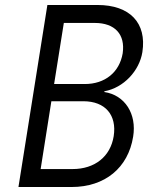

<svg xmlns="http://www.w3.org/2000/svg" viewBox="-20 -750 640 770"><path d="M54 0H267C401 0 494 -77 514 -202C529 -293 481 -369 398 -381L399 -384C476 -398 539 -466 551 -541C569 -658 501 -730 371 -730H170ZM197 -413 236 -658H360C441 -658 483 -612 472 -536C459 -460 401 -413 320 -413ZM143 -72 186 -344H314C403 -344 449 -288 436 -204C423 -122 360 -72 271 -72Z"/></svg>

Font: JetBrains Mono Light
Style: Italic
Weight: 336
Italic angle: -9°
Monospace: yes
Designer: Philipp Nurullin, Konstantin Bulenkov
Foundry: JetBrains
Version: Version 2.305